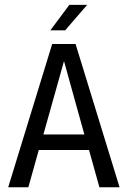

<svg xmlns="http://www.w3.org/2000/svg" viewBox="-20 -790 540 810"><path d="M250 -532.2 163.1 -222.7H335.9ZM200.2 -604.5H298.8L484.4 0H399.4L355.5 -157.2H143.6L99.6 0H14.6ZM272.5 -769.5H347.7L254.9 -662.1H192.4Z"/></svg>

Font: BabelStone Mayan Numerals
Style: Regular
Weight: 400
Designer: Andrew West
Foundry: BabelStone
Version: Version 11.000 June 09, 2018